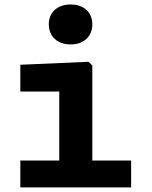

<svg xmlns="http://www.w3.org/2000/svg" viewBox="-20 -816 660 836"><path d="M68.5 0H551V-117H382V-531L365.5 -547L68.5 -534V-417.5H238V-117H68.5ZM287.5 -622.5C344 -622.5 382 -656.5 382 -710C382 -763.5 344 -796.5 287.5 -796.5C231 -796.5 192.5 -763.5 192.5 -710C192.5 -656.5 231 -622.5 287.5 -622.5Z"/></svg>

Font: Monaspace Neon
Style: Bold
Weight: 700
Designer: Riley Cran & the Lettermatic Team
Foundry: Lettermatic
Version: Version 1.200 (Monaspace Neon)